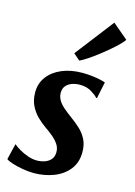

<svg xmlns="http://www.w3.org/2000/svg" viewBox="-130 -936 711 1014"><g transform="rotate(15 225.0 -429.0)"><path d="M379.6 -459.1H374.9Q364.9 -471.6 338.4 -487.7Q311.8 -503.8 275.9 -503.8Q252 -503.8 232.2 -496.7Q212.3 -489.6 200.3 -475.5Q188.2 -461.4 187.4 -439.4Q187 -417.2 197.5 -398.3Q208.1 -379.5 228 -362.1Q247.9 -344.7 274.4 -325.4Q301.1 -306 325 -284.2Q349 -262.4 364.1 -233.1Q379.3 -203.9 379.3 -162.8Q379.3 -105.5 348.3 -67Q317.4 -28.5 267.2 -9.3Q216.9 10 158.3 10Q130 10 98.2 4.4Q66.3 -1.2 40.9 -9.2Q15.4 -17.3 5.9 -25.4L26.7 -111.6H28.5Q39.1 -101.6 60.3 -89.2Q81.6 -76.7 107.4 -67.6Q133.2 -58.4 157.6 -58.4Q178.5 -58.4 199 -65Q219.5 -71.6 233.1 -86.9Q246.7 -102.2 246.7 -128Q246.7 -150.7 234.3 -169.6Q222 -188.4 201.4 -205.8Q180.8 -223.2 155.3 -240.5Q133.5 -255.6 110.6 -277.8Q87.7 -300.1 72.1 -331.3Q56.4 -362.5 56.4 -404.6Q56.4 -453.7 84.2 -490.4Q111.9 -527.2 160.6 -547.6Q209.2 -568 272.1 -568Q298.8 -568 324.8 -564.9Q350.8 -561.8 370.6 -557.4Q390.3 -553 398.5 -549.4ZM202.6 -656.7 365.3 -867.7 449.5 -796.2Q444 -786.4 426.4 -768.7Q408.7 -751 383.8 -729.7Q359 -708.5 331.9 -687.7Q304.9 -666.8 280.1 -650.3Q255.3 -633.8 238 -626Z"/></g></svg>

Font: Merriweather 7pt Light
Style: Italic
Weight: 300
Italic angle: -7.8°
Designer: Eben Sorkin
Foundry: Eben Sorkin
Version: Version 2.200;gftools[0.9.31]